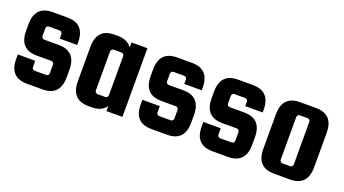

<svg xmlns="http://www.w3.org/2000/svg" viewBox="-46 -885 2295 1282"><g transform="rotate(20 1101.5 -244.0)"><path d="M172 -306C161 -306 153 -315 153 -326V-379C153 -390 161 -399 172 -399H248C259 -399 267 -390 267 -379V-348H391V-366C391 -454 350 -498 267 -498H162C79 -498 38 -454 38 -366V-321C38 -233 79 -189 162 -189H265C276 -189 284 -180 284 -169V-109C284 -98 276 -89 265 -89H183C172 -89 164 -98 164 -109V-153H40V-122C40 -34 81 10 164 10H275C358 10 399 -34 399 -122V-174C399 -262 358 -306 275 -306Z M726 -452C705 -483 671 -498 623 -498H602C519 -498 478 -454 478 -366V-122C478 -34 519 10 602 10H623C671 10 705 -5 726 -36V0H839V-488H726ZM705 -106C705 -95 697 -86 686 -86H631C620 -86 612 -95 612 -106V-382C612 -393 620 -402 631 -402H686C697 -402 705 -393 705 -382Z M1057 -306C1046 -306 1038 -315 1038 -326V-379C1038 -390 1046 -399 1057 -399H1133C1144 -399 1152 -390 1152 -379V-348H1276V-366C1276 -454 1235 -498 1152 -498H1047C964 -498 923 -454 923 -366V-321C923 -233 964 -189 1047 -189H1150C1161 -189 1169 -180 1169 -169V-109C1169 -98 1161 -89 1150 -89H1068C1057 -89 1049 -98 1049 -109V-153H925V-122C925 -34 966 10 1049 10H1160C1243 10 1284 -34 1284 -122V-174C1284 -262 1243 -306 1160 -306Z M1490 -306C1479 -306 1471 -315 1471 -326V-379C1471 -390 1479 -399 1490 -399H1566C1577 -399 1585 -390 1585 -379V-348H1709V-366C1709 -454 1668 -498 1585 -498H1480C1397 -498 1356 -454 1356 -366V-321C1356 -233 1397 -189 1480 -189H1583C1594 -189 1602 -180 1602 -169V-109C1602 -98 1594 -89 1583 -89H1501C1490 -89 1482 -98 1482 -109V-153H1358V-122C1358 -34 1399 10 1482 10H1593C1676 10 1717 -34 1717 -122V-174C1717 -262 1676 -306 1593 -306Z M2157 -366C2157 -454 2116 -498 2033 -498H1920C1837 -498 1796 -454 1796 -366V-122C1796 -34 1837 10 1920 10H2033C2116 10 2157 -34 2157 -122ZM2023 -94C2023 -83 2015 -74 2004 -74H1949C1938 -74 1930 -83 1930 -94V-395C1930 -406 1938 -415 1949 -415H2004C2015 -415 2023 -406 2023 -395Z"/></g></svg>

Font: sklik
Style: Regular
Weight: 400
Designer: Joe Prince
Foundry: Joe Prince
Version: Version 1.001